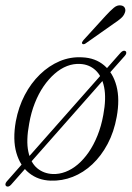

<svg xmlns="http://www.w3.org/2000/svg" viewBox="-21 -660 488 710"><path d="M2 28.5Q-1.5 25.5 -1 21Q-0.5 16.5 3.5 11.5L74.5 -69L82 -76.5L352 -382L359.5 -391L424.5 -464.5Q429.5 -470 434.2 -471.8Q439 -473.5 443 -471Q446.5 -468.5 446 -463.8Q445.5 -459 441 -454L371 -375L364 -367.5L93.5 -61L87.5 -53.5L20 23Q15.5 28 11 29.5Q6.5 31 2 28.5ZM283 -448Q331.5 -446 364.2 -418.2Q397 -390.5 409.8 -341.8Q422.5 -293 410.5 -227.5Q400.5 -172 377 -127.8Q353.5 -83.5 320.5 -52.5Q287.5 -21.5 248 -6Q208.5 9.5 166 8Q120 6.5 86.8 -20Q53.5 -46.5 39.5 -95Q25.5 -143.5 37.5 -211.5Q47.5 -264.5 70.5 -308.5Q93.5 -352.5 126.8 -384.8Q160 -417 199.8 -433.8Q239.5 -450.5 283 -448ZM174 -16.5Q197.5 -15.5 221.2 -24.5Q245 -33.5 266.8 -52Q288.5 -70.5 307 -97.2Q325.5 -124 339.5 -158.8Q353.5 -193.5 361 -235Q372.5 -296.5 364 -337.8Q355.5 -379 332 -400.5Q308.5 -422 275.5 -423.5Q251 -425 227 -415.8Q203 -406.5 181 -387.2Q159 -368 140.2 -340.8Q121.5 -313.5 107.8 -278.8Q94 -244 87 -203.5Q75 -140 83.8 -99Q92.5 -58 116.5 -38Q140.5 -18 174 -16.5ZM369.5 -601.5Q387 -620.5 399.8 -631.2Q412.5 -642 426 -640Q437 -638.5 440.8 -630.2Q444.5 -622 440.5 -612.5Q436.5 -601 425.2 -591.5Q414 -582 398 -571.5L295 -499Q292 -497 288.5 -496.5Q285 -496 283 -498.5Q281 -501 282.8 -504.5Q284.5 -508 287.5 -511.5Z"/></svg>

Font: Fraunces 72pt Soft Wonky ExtraLight
Style: Italic
Weight: 250
Italic angle: -16°
Version: Version 1.000;[b76b70a41]